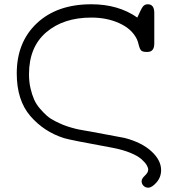

<svg xmlns="http://www.w3.org/2000/svg" viewBox="-20 -642 798 895"><path d="M58.1 -299.8Q58.1 -445.8 152.1 -533.9Q246.1 -622.1 405.8 -622.1Q531.7 -622.1 620.1 -560.1Q637.2 -599.1 645.5 -610.6Q653.8 -622.1 668.9 -622.1Q698.7 -622.1 699.2 -583V-439Q699.2 -399.9 667 -399.9H663.1Q646 -399.9 638.9 -406Q631.8 -412.1 627 -431.6Q622.1 -451.2 618.2 -459Q595.2 -506.8 537.1 -533.4Q479 -560.1 405.8 -560.1Q275.9 -560.1 195.6 -491.5Q115.2 -422.9 115.2 -295.9Q115.2 -260.7 122.1 -231Q128.9 -201.2 138.9 -178.5Q148.9 -155.8 166 -136Q183.1 -116.2 198.5 -102.5Q213.9 -88.9 236.8 -77.4Q259.8 -65.9 275.4 -59.6Q291 -53.2 314.5 -46.6Q337.9 -40 348.9 -38.1Q359.9 -36.1 379.9 -32.5Q399.9 -28.8 401.9 -28.8Q557.6 0 561 1Q641.1 22 686 63.5Q731 105 731 150.9Q731 184.1 709.5 208.5Q688 232.9 670.9 232.9Q657.7 232.9 648.9 223.9Q640.1 214.8 640.1 202.9Q640.1 190.9 655.5 176.5Q670.9 162.1 670.9 148.9Q670.9 140.1 664.1 128.2Q657.2 116.2 640.1 100.6Q623 85 588.1 70.6Q553.2 56.2 504.9 46.9Q306.6 10.7 278.8 2Q184.6 -27.8 121.3 -101.3Q58.1 -174.8 58.1 -299.8Z"/></svg>

Font: CMU Typewriter Text Variable Width
Style: Medium
Weight: 500
Version: Version 0.7.0